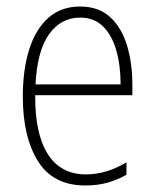

<svg xmlns="http://www.w3.org/2000/svg" viewBox="-20 -559 475 589"><path d="M226 -539Q283 -539 318.5 -506Q354 -473 370 -418.5Q386 -364 386 -300V-267H88Q87 -149 126.5 -86.5Q166 -24 244 -24Q306 -24 368 -61V-23Q340 -7 309.5 1.5Q279 10 242 10Q143 10 96.5 -64.5Q50 -139 50 -263Q50 -345 69.5 -407Q89 -469 128 -504Q167 -539 226 -539ZM226 -505Q167 -505 130.5 -454Q94 -403 89 -300H350Q350 -357 337 -403.5Q324 -450 296.5 -477.5Q269 -505 226 -505Z"/></svg>

Font: Noto Sans Arabic Cond ExtLt
Style: Regular
Weight: 200
Width: 3
Designer: Monotype Design Team, Nadine Chahine, Nizar Qandah and Khaled Hosny
Foundry: Monotype Imaging Inc.
Version: Version 2.012; ttfautohint (v1.8.4.7-5d5b)